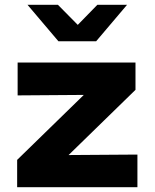

<svg xmlns="http://www.w3.org/2000/svg" viewBox="-20 -775 640 795"><path d="M51 0V-113L327 -382L53 -380V-516H541V-403L264 -133L549 -135V0ZM222 -604 94 -755H220L302 -672L383 -755H506L378 -604Z"/></svg>

Font: Red Hat Mono VF Light
Style: Regular
Weight: 300
Monospace: yes
Designer: Pentagram, MCKL
Foundry: Pentagram, MCKL
Version: Version 1.023